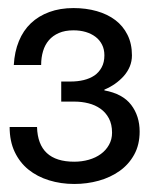

<svg xmlns="http://www.w3.org/2000/svg" viewBox="-20 -729 373 476"><path d="M155.8 -526.9Q172.4 -526.9 187.5 -530.5Q202.6 -534.2 213.9 -541.7Q225.1 -549.3 231.9 -561.8Q238.8 -574.2 238.8 -591.8Q238.8 -606.9 232.9 -618.4Q227.1 -629.9 216.8 -637.7Q206.5 -645.5 192.6 -649.7Q178.7 -653.8 162.1 -653.8Q141.1 -653.8 126 -647.2Q110.8 -640.6 101.1 -629.2Q91.3 -617.7 86.7 -602.1Q82 -586.4 82 -567.9H14.2Q16.1 -601.1 26.9 -627.2Q37.6 -653.3 56.6 -671.4Q75.7 -689.5 102.3 -699.2Q128.9 -709 162.1 -709Q193.4 -709 220 -701.4Q246.6 -693.8 265.9 -679.2Q285.2 -664.6 296.1 -642.6Q307.1 -620.6 307.1 -591.8Q307.1 -577.1 301.8 -564.2Q296.4 -551.3 286.9 -540.5Q277.3 -529.8 265.1 -521.2Q252.9 -512.7 238.8 -506.8V-504.9Q284.2 -496.6 305.2 -469Q326.2 -441.4 326.2 -402.8Q326.2 -370.1 312.7 -345.7Q299.3 -321.3 276.6 -305.2Q253.9 -289.1 224.9 -281Q195.8 -272.9 164.1 -272.9Q130.9 -272.9 101.6 -282Q72.3 -291 50.5 -308.6Q28.8 -326.2 16.4 -352.5Q3.9 -378.9 3.9 -414.1H71.8Q74.2 -328.1 164.1 -328.1Q183.1 -328.1 200.2 -333Q217.3 -337.9 230 -347.2Q242.7 -356.4 250.2 -369.9Q257.8 -383.3 257.8 -399.9Q257.8 -420.9 250 -435.5Q242.2 -450.2 229 -459.5Q215.8 -468.8 199.2 -472.9Q182.6 -477.1 165 -477.1H131.8V-526.9Z"/></svg>

Font: XB Khoramshahr
Style: Regular
Weight: 400
Designer: Behnam
Foundry: Irmug
Version: Version 8.005 2009